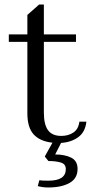

<svg xmlns="http://www.w3.org/2000/svg" viewBox="-20 -622 419 849"><path d="M250 10 224 61Q266 61 294.5 75Q323 89 323 125Q323 167 287.5 187Q252 207 193 207Q169 207 147 201L154 175Q165 177 194 177Q271 177 271 126Q271 103 248.5 96.5Q226 90 194 90L178 70L212 9Q157 3 129 -27.5Q101 -58 101 -121V-437H19V-470H101V-556L153 -602H174V-470H316V-437H174V-124Q174 -71 192.5 -46Q211 -21 251 -21Q282 -21 304.5 -36Q327 -51 331 -84H362Q357 -38 326 -15.5Q295 7 250 10Z"/></svg>

Font: Taviraj Light
Style: Regular
Weight: 300
Designer: Katatrad Team
Foundry: CadsonDemak
Version: Version 1.001